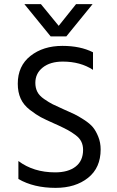

<svg xmlns="http://www.w3.org/2000/svg" viewBox="-20 -902 564 929"><path d="M430 -649V-564Q369 -604 284 -604Q223 -604 187 -575.5Q151 -547 151 -501Q151 -477 160.5 -458Q170 -439 194 -422.5Q218 -406 235 -397.5Q252 -389 288 -373Q322 -358 340 -349.5Q358 -341 386.5 -322.5Q415 -304 429.5 -286.5Q444 -269 455.5 -240.5Q467 -212 467 -179Q467 -90 406 -41.5Q345 7 249 7Q143 7 69 -36V-123Q142 -68 247 -68Q310 -68 346 -96Q382 -124 382 -177Q382 -199 373.5 -216.5Q365 -234 345.5 -248.5Q326 -263 308.5 -272.5Q291 -282 261 -296Q255 -299 243 -304Q200 -323 177.5 -335Q155 -347 124.5 -370.5Q94 -394 80 -425Q66 -456 66 -497Q66 -583 127.5 -631.5Q189 -680 282 -680Q369 -680 430 -649ZM301 -726H225L98 -882H178L264 -777L348 -882H428Z"/></svg>

Font: Hind Regular
Style: Regular
Weight: 400
Designer: Manushi Parikh, Satya Rajpurohit
Foundry: Indian Type Foundry
Version: Version 1.201;PS 1.0;hotconv 1.0.78;makeotf.lib2.5.61930; tt